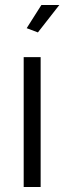

<svg xmlns="http://www.w3.org/2000/svg" viewBox="-20 -750 258 770"><path d="M132 -620 218 -730H146L87 -637ZM75 0H143V-521H75Z"/></svg>

Font: FIGSv2-sans-serif
Style: Regular
Weight: 400
Designer: Matt McInerney, Pablo Impallari, Rodrigo Fuenzalida,Mirko Velimirovic
Foundry: Matt McInerney, Pablo Impallari, Rodrigo Fuenzalida
Version: Version 4.021;hotconv 1.0.109;makeotfexe 2.5.65596